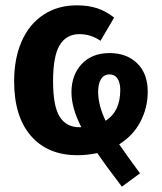

<svg xmlns="http://www.w3.org/2000/svg" viewBox="-20 -566 607 720"><path d="M427 -25Q454 15 505 84L437 134Q372 49 345 8Q308 16 270 16Q159 16 96 -56.5Q33 -129 33 -261Q33 -347 61.5 -411.5Q90 -476 143.5 -511Q197 -546 268 -546Q311 -546 344.5 -535Q378 -524 408 -500L357 -413Q320 -438 278 -438Q229 -438 204 -397Q179 -356 179 -262Q179 -167 204 -128Q229 -89 277 -89H285Q248 -161 248 -220Q248 -285 286.5 -326Q325 -367 391 -367Q455 -367 494.5 -328.5Q534 -290 534 -222Q534 -162 506.5 -109.5Q479 -57 427 -25ZM376 -113Q431 -148 431 -228Q431 -256 420.5 -271.5Q410 -287 391 -287Q370 -287 359 -269.5Q348 -252 348 -222Q348 -172 376 -113Z"/></svg>

Font: Fira Sans Condensed SemiBold
Style: Regular
Weight: 600
Width: 3
Designer: bBox Type GmbH & Carrois Corporate GbR & Edenspiekermann AG
Foundry: bBox Type GmbH & Carrois Corporate GbR & Edenspiekermann AG
Version: Version 4.301